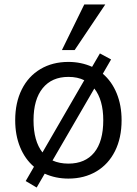

<svg xmlns="http://www.w3.org/2000/svg" viewBox="-20 -792 612 859"><path d="M524 -254Q524 -175 494.5 -116Q465 -57 411 -25Q357 7 286 7Q229 7 180 -15L144 47L95 18L132 -46Q92 -80 70 -133.5Q48 -187 48 -254Q48 -333 77.5 -392Q107 -451 161 -483Q215 -515 286 -515Q343 -515 392 -493L427 -553L477 -526L440 -462Q480 -428 502 -374.5Q524 -321 524 -254ZM170 -110 357 -433Q327 -448 286 -448Q212 -448 171 -397.5Q130 -347 130 -254Q130 -161 170 -110ZM442 -254Q442 -345 402 -396L215 -74Q246 -60 286 -60Q361 -60 401.5 -109.5Q442 -159 442 -254ZM314 -568H257L357 -772H451Z"/></svg>

Font: Muli-Regular
Style: Regular
Weight: 400
Version: Version 2.000